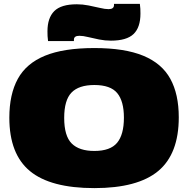

<svg xmlns="http://www.w3.org/2000/svg" viewBox="-20 -957 966 987"><path d="M465 10Q240 10 134 -77.5Q28 -165 28 -352Q28 -472 71.5 -551.5Q115 -631 211 -670.5Q307 -710 465 -710Q621 -710 716.5 -670.5Q812 -631 855.5 -552Q899 -473 899 -354Q899 -166 793.5 -78Q688 10 465 10ZM465 -181Q547 -181 582 -223Q617 -265 617 -352Q617 -437 582.5 -478.5Q548 -520 465 -520Q385 -520 347.5 -481Q310 -442 310 -351Q310 -258 348.5 -219.5Q387 -181 465 -181ZM227 -746Q225 -759 224.5 -771.5Q224 -784 224 -796Q224 -865 259 -900Q294 -935 375 -935Q404 -935 435 -929Q466 -923 493 -916.5Q520 -910 538 -910Q566 -910 566 -931Q566 -935 566 -937H699Q701 -924 701.5 -911.5Q702 -899 702 -887Q702 -816 666.5 -782Q631 -748 550 -748Q520 -748 489.5 -754Q459 -760 433 -766.5Q407 -773 388 -773Q360 -773 360 -753Q360 -751 360 -749Q360 -747 360 -746Z"/></svg>

Font: Georama Expanded Black
Style: Regular
Weight: 900
Width: 7
Designer: Jean-Baptiste Levee
Foundry: Production Type
Version: Version 1.000